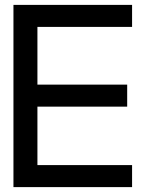

<svg xmlns="http://www.w3.org/2000/svg" viewBox="-20 -765 588 785"><path d="M35 -745H520V-655H133V-419H500V-329H133V-90H520V0H35Z"/></svg>

Font: BLUETTI 2.0 Normal
Style: Normal
Weight: 400
Designer: Stijn de Vries
Foundry: tokotype
Version: Version 2.005;October 31, 2023;FontCreator 14.0.0.2814 64-bi